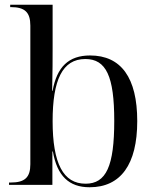

<svg xmlns="http://www.w3.org/2000/svg" viewBox="-20 -780 654 810"><path d="M358 10C489 10 559 -86 559 -269C559 -452 491 -546 360 -546C270 -546 220 -498 202 -397H200C202 -469 202 -541 202 -576V-760H23V-750H26C85 -750 108 -728 108 -672V-87C108 -32 85 -10 26 -10H18V0H201V-141H203C221 -38 271 10 358 10ZM341 -5C247 -5 202 -90 202 -269C202 -442 243 -531 340 -531C428 -531 462 -458 462 -270C462 -79 428 -5 341 -5Z"/></svg>

Font: Noto Serif Display
Style: Regular
Weight: 400
Designer: Monotype Design Team
Foundry: Monotype Imaging Inc.
Version: Version 2.009